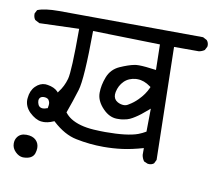

<svg xmlns="http://www.w3.org/2000/svg" viewBox="-65 -628 778 693"><g transform="rotate(10 323.5 -281.5)"><path d="M106 -52.2Q106 -69.3 94.7 -80.6Q82.5 -92.8 59.1 -92.8Q36.6 -92.8 25.9 -76.7Q19.5 -67.4 19.5 -54.2Q19.5 -37.1 32.5 -24.2Q45.4 -11.2 60.5 -10.3Q94.7 -10.3 102.5 -32.2Q106 -43 106 -52.2ZM507.8 -65.9Q510.3 -65.4 513.7 -65.4Q523.4 -65.4 530.8 -71.3L537.6 -85L528.8 -497.6H619.6Q630.9 -499.5 640.1 -505.9L647 -519Q647.5 -521 647.5 -524.7Q647.5 -528.3 646 -533.2Q644.5 -538.1 640.6 -542.5L626 -550.3L98.1 -553.2Q44.4 -553.2 19 -542.5L12.2 -529.3Q12.2 -527.8 12.2 -526.9Q12.2 -514.6 18.6 -506.3L35.2 -497.6L180.2 -502.4V-498Q180.2 -346.2 172.1 -317.6Q164.1 -289.1 147 -267.1L144 -262.7L140.6 -266.6Q127.9 -279.3 104 -283.2Q99.6 -284.2 95.2 -284.2Q75.2 -284.2 59.1 -268.1Q43 -252 40.5 -224.6Q40 -221.2 40 -218.3Q40 -192.9 59.6 -173.3Q82 -151.9 103 -149.4Q106.9 -148.9 112.3 -148.9Q117.7 -148.9 126.7 -150.6Q135.7 -152.3 150.4 -158.7L152.3 -156.7Q195.3 -117.2 239.3 -108.4Q289.1 -98.1 340.3 -98.1Q375 -98.1 408.7 -102.5Q442.4 -106.9 484.9 -119.1V-94.2Q486.8 -82 494.1 -71.8ZM456.5 -166Q418 -151.9 337.4 -151.9Q319.3 -151.9 294.9 -153.3Q241.7 -156.7 210 -176.8Q197.3 -185.1 189 -195.8L187.5 -197.3Q203.6 -241.7 216.8 -284.7Q230 -326.7 231 -503.4L477.1 -497.6L479 -404.3Q437 -410.2 416 -410.2Q405.3 -410.2 398.9 -408.7Q378.4 -404.8 347.2 -391.1Q316.9 -377.4 304.9 -346.7Q293 -315.9 293 -288.1Q293 -272.9 299.3 -259.3Q306.2 -244.1 320.3 -230Q342.8 -207.5 368.7 -206.5Q371.1 -206.5 374.8 -206.5Q378.4 -206.5 384 -206.8Q389.6 -207 396 -208.5Q408.2 -210.4 417.2 -214.6Q426.3 -218.8 435.1 -224.6Q453.1 -235.8 477.5 -257.3L484.9 -263.7L483.9 -179.2Q469.7 -170.9 456.5 -166ZM101.1 -196.8Q85 -196.8 81.1 -213.9Q80.1 -217.8 80.1 -221.2Q80.1 -228.5 84.7 -233.2Q89.4 -237.8 98.6 -237.8Q114.7 -237.8 118.7 -224.6Q120.1 -220.7 120.1 -218Q120.1 -215.3 120.1 -212.6Q120.1 -210 118.2 -200.7L115.7 -200.2Q107.9 -196.8 101.1 -196.8ZM404.8 -265.6Q396 -259.3 386.7 -259.3Q374.5 -259.3 363.3 -265.6Q348.6 -273.9 348.6 -291.5Q348.6 -295.9 349.6 -300.8Q354.5 -325.2 371.1 -341.6Q387.7 -357.9 414.1 -359.9Q417 -359.9 419.4 -359.9Q443.4 -359.9 467.3 -342.3L470.2 -340.3L468.8 -336.9Q458 -312 435.5 -289.6Q420.9 -274.9 404.8 -265.6Z"/></g></svg>

Font: Bakudai
Style: Light
Weight: 300
Version: Version 1.48